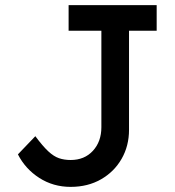

<svg xmlns="http://www.w3.org/2000/svg" viewBox="-20 -720 682 750"><path d="M256 10Q188 10 133.5 -25Q79 -60 50 -117L118 -188Q147 -149 168.5 -129Q190 -109 210.5 -102Q231 -95 256 -95Q310 -95 343 -131Q376 -167 376 -223V-600H248V-700H592V-600H484V-213Q484 -150 455 -99.5Q426 -49 374.5 -19.5Q323 10 256 10Z"/></svg>

Font: Lexend Deca
Style: Regular
Weight: 400
Designer: Bonnie Shaver-Troup, Thomas Jockin
Foundry: Lexend
Version: Version 1.008; ttfautohint (v1.8.4.7-5d5b)